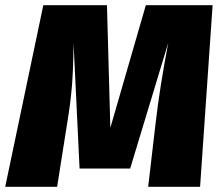

<svg xmlns="http://www.w3.org/2000/svg" viewBox="-43 -716 840 736"><path d="M724 0H525L554 -248Q569 -379 602 -552L456 -70H262L239 -550Q238 -449 232.5 -383.5Q227 -318 215 -247L176 0H-23L123 -696H367L380 -226L516 -696H772Z"/></svg>

Font: FiraGO Heavy
Style: Italic
Weight: 900
Italic angle: -8°
Designer: bBox Type GmbH
Foundry: bBox Type GmbH
Version: Version 1.001